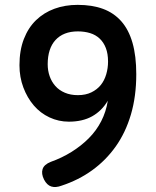

<svg xmlns="http://www.w3.org/2000/svg" viewBox="-20 -759 640 789"><path d="M300 -630Q270 -630 247 -621Q224 -612 208 -594.5Q192 -577 184 -552Q176 -527 176 -495Q176 -469 184 -446Q192 -423 207.5 -405.5Q223 -388 246.5 -378Q270 -368 300 -368Q332 -368 355.5 -379.5Q379 -391 394 -409.5Q409 -428 416.5 -453.5Q424 -479 424 -506Q424 -538 415 -561.5Q406 -585 389.5 -600.5Q373 -616 350 -623Q327 -630 300 -630ZM233 4Q209 13 191 7.5Q173 2 161 -21Q149 -45 155 -64Q161 -83 189 -94Q234 -110 273.5 -134.5Q313 -159 344.5 -190.5Q376 -222 396 -261Q416 -300 423 -345Q398 -303 358.5 -281Q319 -259 263 -259Q221 -259 183.5 -276.5Q146 -294 119 -325.5Q92 -357 76 -399.5Q60 -442 60 -491Q60 -552 78 -598.5Q96 -645 128 -676Q160 -707 203.5 -723Q247 -739 299 -739Q359 -739 403.5 -722.5Q448 -706 478.5 -671.5Q509 -637 524.5 -583Q540 -529 540 -454Q540 -363 518 -288.5Q496 -214 455.5 -157Q415 -100 359 -59.5Q303 -19 233 4Z"/></svg>

Font: Maple Mono NL SemiBold
Style: Regular
Weight: 600
Monospace: yes
Designer: subframe7536
Version: Version 7.000